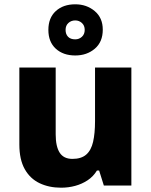

<svg xmlns="http://www.w3.org/2000/svg" viewBox="-20 -863 703 893"><path d="M591 -549V0H463L441 -70H431Q414 -42 387.5 -24.5Q361 -7 329.5 1.5Q298 10 264 10Q208 10 164 -11Q120 -32 95 -76.5Q70 -121 70 -191V-549H239V-238Q239 -182 257.5 -153Q276 -124 317 -124Q358 -124 381 -144Q404 -164 413 -203.5Q422 -243 422 -299V-549ZM330 -605Q274 -605 239.5 -636.5Q205 -668 205 -724Q205 -780 239.5 -811.5Q274 -843 330 -843Q383 -843 420.5 -811.5Q458 -780 458 -725Q458 -668 421 -636.5Q384 -605 330 -605ZM330 -680Q348 -680 361 -692Q374 -704 374 -724Q374 -744 361 -756Q348 -768 330 -768Q311 -768 298 -756Q285 -744 285 -724Q285 -704 296.5 -692Q308 -680 330 -680Z"/></svg>

Font: Noto Sans Hebrew ExtraBold
Style: Regular
Weight: 800
Designer: Monotype Design Team
Foundry: Monotype Imaging Inc.
Version: Version 2.003